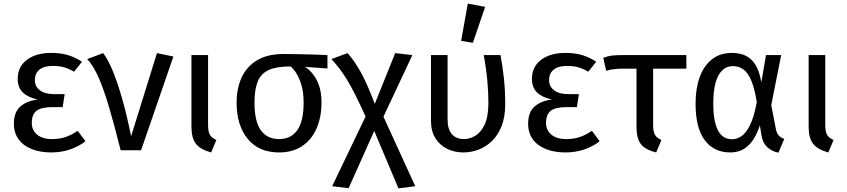

<svg xmlns="http://www.w3.org/2000/svg" viewBox="-20 -832 4690 1063"><path d="M263 -539Q319 -539 359.5 -526Q400 -513 434 -490L390 -435Q363 -451 336 -459Q309 -467 272 -467Q224 -467 198.5 -446.5Q173 -426 173 -388Q173 -353 201 -332Q229 -311 277 -311H338L327 -239H271Q208 -239 182 -218.5Q156 -198 156 -151Q156 -112 185 -87Q214 -62 269 -62Q311 -62 345 -74Q379 -86 410 -108L453 -50Q416 -21 367.5 -4.5Q319 12 264 12Q203 12 156 -6.5Q109 -25 83 -60.5Q57 -96 57 -147Q57 -212 93.5 -243Q130 -274 189 -281Q136 -292 107 -319.5Q78 -347 78 -395Q78 -462 128.5 -500.5Q179 -539 263 -539Z M463 -505 551 -538Q576 -506 601.5 -446Q627 -386 653.5 -295.5Q680 -205 706 -78L849 -538L940 -519L761 0H648Q614 -136 585 -234.5Q556 -333 527 -400Q498 -467 463 -505Z M1040 -527H1132V-141Q1132 -102 1142.5 -85Q1153 -68 1178 -57L1149 12Q1090 -4 1065 -35.5Q1040 -67 1040 -130Z M1793 -527V-453L1649 -463L1584 -464Q1510 -464 1467 -444Q1424 -424 1406.5 -380Q1389 -336 1389 -263Q1389 -160 1424 -111Q1459 -62 1525 -62Q1591 -62 1626 -111.5Q1661 -161 1661 -264Q1661 -324 1647 -367.5Q1633 -411 1612.5 -438.5Q1592 -466 1570 -477L1652 -469Q1695 -453 1727.5 -399.5Q1760 -346 1760 -264Q1760 -183 1732.5 -120.5Q1705 -58 1652.5 -23Q1600 12 1525 12Q1413 12 1351.5 -63Q1290 -138 1290 -263Q1290 -343 1318 -403.5Q1346 -464 1403.5 -498.5Q1461 -533 1550 -533Q1590 -533 1633 -532Q1676 -531 1717.5 -530Q1759 -529 1793 -527Z M1815 -505 1904 -538Q1924 -516 1941.5 -490.5Q1959 -465 1977 -433Q1995 -401 2014 -358Q2033 -315 2055 -257L2103 -186L2279 199L2186 211L2052 -107L2004 -187Q1973 -255 1948.5 -304Q1924 -353 1902.5 -388.5Q1881 -424 1860 -451.5Q1839 -479 1815 -505ZM2055 -257 2168 -538 2263 -527 2103 -186 2052 -107 1910 210 1819 199 2004 -187Z M2658 -527H2751Q2763 -462 2770 -397Q2777 -332 2777 -255Q2777 -184 2757 -133.5Q2737 -83 2703 -50.5Q2669 -18 2628 -3Q2587 12 2545 12Q2496 12 2455.5 -8Q2415 -28 2390.5 -67Q2366 -106 2366 -163V-527H2458V-171Q2458 -116 2482 -89Q2506 -62 2549 -62Q2579 -62 2610 -79.5Q2641 -97 2662.5 -141Q2684 -185 2684 -263Q2684 -319 2678 -386Q2672 -453 2658 -527ZM2533 -606 2570 -812 2666 -794 2598 -595Z M3110 -539Q3166 -539 3206.5 -526Q3247 -513 3281 -490L3237 -435Q3210 -451 3183 -459Q3156 -467 3119 -467Q3071 -467 3045.5 -446.5Q3020 -426 3020 -388Q3020 -353 3048 -332Q3076 -311 3124 -311H3185L3174 -239H3118Q3055 -239 3029 -218.5Q3003 -198 3003 -151Q3003 -112 3032 -87Q3061 -62 3116 -62Q3158 -62 3192 -74Q3226 -86 3257 -108L3300 -50Q3263 -21 3214.5 -4.5Q3166 12 3111 12Q3050 12 3003 -6.5Q2956 -25 2930 -60.5Q2904 -96 2904 -147Q2904 -212 2940.5 -243Q2977 -274 3036 -281Q2983 -292 2954 -319.5Q2925 -347 2925 -395Q2925 -462 2975.5 -500.5Q3026 -539 3110 -539Z M3642 -57 3613 12Q3552 -3 3528 -34.5Q3504 -66 3504 -129V-468H3596V-141Q3596 -102 3606.5 -85Q3617 -68 3642 -57ZM3336 -440 3320 -512Q3347 -522 3368.5 -524.5Q3390 -527 3427 -527H3780V-452H3435Q3409 -452 3393 -450.5Q3377 -449 3365 -447Q3353 -445 3336 -440Z M4032 -539Q4076 -539 4108.5 -523.5Q4141 -508 4163 -472.5Q4185 -437 4195 -376L4221 -527H4305L4250 -250L4276 -116Q4280 -96 4290 -83.5Q4300 -71 4322 -63L4290 13Q4257 8 4230 -15.5Q4203 -39 4196 -82L4187 -138Q4174 -97 4152.5 -62.5Q4131 -28 4099.5 -8Q4068 12 4023 12Q3933 12 3882 -55.5Q3831 -123 3831 -259Q3831 -341 3853.5 -404Q3876 -467 3921 -503Q3966 -539 4032 -539ZM4037 -466Q4003 -466 3978.5 -442.5Q3954 -419 3941.5 -373Q3929 -327 3929 -259Q3929 -191 3941 -147Q3953 -103 3976 -82Q3999 -61 4033 -61Q4057 -61 4082.5 -76.5Q4108 -92 4131 -136.5Q4154 -181 4170 -267Q4157 -346 4138 -389Q4119 -432 4094 -449Q4069 -466 4037 -466Z M4457 -527H4549V-141Q4549 -102 4559.5 -85Q4570 -68 4595 -57L4566 12Q4507 -4 4482 -35.5Q4457 -67 4457 -130Z"/></svg>

Font: Fira Sans Variable
Style: Regular
Weight: 400
Designer: Carrois Corporate & Edenspiekermann AG
Foundry: Carrois Corporate GbR & Edenspiekermann AG
Version: Version 4.202